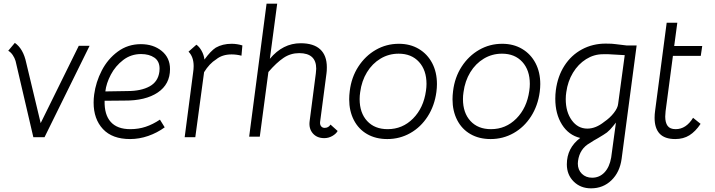

<svg xmlns="http://www.w3.org/2000/svg" viewBox="-20 -749 3904 1048"><path d="M25 -472 61 -515Q107 -483 123 -407L202 -77L410 -499H469L223 0H162L65 -416Q60 -433 49.5 -448.5Q39 -464 25 -472Z M491 -189Q491 -211 494 -233Q503 -301 535.5 -364Q568 -427 623 -467.5Q678 -508 749 -508Q817 -508 862.5 -471Q908 -434 908 -372Q908 -289 841 -244Q774 -199 659 -200L551 -199Q549 -123 584.5 -83.5Q620 -44 691 -44Q736 -44 775 -57Q814 -70 853 -96L879 -54Q838 -24 789 -7Q740 10 690 10Q593 10 542 -44.5Q491 -99 491 -189ZM850 -358Q851 -363 851 -374Q851 -415 822.5 -434.5Q794 -454 750 -454Q695 -454 652.5 -421.5Q610 -389 585 -341.5Q560 -294 555 -250L676 -252Q750 -252 796.5 -277.5Q843 -303 850 -358Z M1303 -501 1298 -445Q1271 -452 1244 -452Q1193 -452 1160 -425Q1123 -402 1094 -355L1046 0H988L1034 -352Q1037 -372 1037 -388Q1037 -439 1009 -467L1052 -505Q1068 -494 1080.5 -471.5Q1093 -449 1096 -424Q1130 -471 1158 -489Q1195 -510 1244 -510Q1274 -510 1303 -501Z M1752 -51Q1773 -51 1784 -69L1823 -34Q1814 -18 1793.5 -6.5Q1773 5 1750 5Q1710 5 1687.5 -21Q1665 -47 1670 -87L1704 -349Q1706 -367 1706 -374Q1706 -459 1613 -459Q1566 -459 1527.5 -433Q1489 -407 1445 -356L1398 -3H1340L1435 -729H1493L1453 -428Q1524 -513 1621 -513Q1692 -513 1728 -479.5Q1764 -446 1764 -382Q1764 -360 1762 -348L1727 -82Q1726 -68 1733 -59.5Q1740 -51 1752 -51Z M1886 -207Q1886 -228 1889 -252Q1898 -327 1936 -385.5Q1974 -444 2031.5 -477Q2089 -510 2157 -510Q2219 -510 2266 -482Q2313 -454 2339 -404.5Q2365 -355 2365 -290Q2365 -270 2362 -247Q2352 -172 2314.5 -113.5Q2277 -55 2219.5 -22.5Q2162 10 2094 10Q2031 10 1984 -17Q1937 -44 1911.5 -93.5Q1886 -143 1886 -207ZM2305 -253Q2308 -273 2308 -291Q2308 -366 2267 -411Q2226 -456 2156 -456Q2102 -456 2057 -429Q2012 -402 1983 -354.5Q1954 -307 1946 -246Q1943 -227 1943 -208Q1943 -133 1984 -88.5Q2025 -44 2096 -44Q2177 -44 2234.5 -102Q2292 -160 2305 -253Z M2450 -207Q2450 -228 2453 -252Q2462 -327 2500 -385.5Q2538 -444 2595.5 -477Q2653 -510 2721 -510Q2783 -510 2830 -482Q2877 -454 2903 -404.5Q2929 -355 2929 -290Q2929 -270 2926 -247Q2916 -172 2878.5 -113.5Q2841 -55 2783.5 -22.5Q2726 10 2658 10Q2595 10 2548 -17Q2501 -44 2475.5 -93.5Q2450 -143 2450 -207ZM2869 -253Q2872 -273 2872 -291Q2872 -366 2831 -411Q2790 -456 2720 -456Q2666 -456 2621 -429Q2576 -402 2547 -354.5Q2518 -307 2510 -246Q2507 -227 2507 -208Q2507 -133 2548 -88.5Q2589 -44 2660 -44Q2741 -44 2798.5 -102Q2856 -160 2869 -253Z M3074 148Q3074 59 3147 4Q3084 -11 3047.5 -69Q3011 -127 3011 -210Q3011 -233 3014 -257Q3024 -333 3061 -390.5Q3098 -448 3156.5 -479.5Q3215 -511 3286 -511Q3324 -511 3341 -508L3399 -501H3455L3373 118Q3363 191 3317.5 235Q3272 279 3206 279Q3149 279 3111.5 242Q3074 205 3074 148ZM3278 -84Q3309 -105 3330.5 -132.5Q3352 -160 3354 -182L3390 -448L3302 -453H3271Q3222 -453 3179 -426Q3136 -399 3107.5 -352Q3079 -305 3071 -246Q3068 -227 3068 -208Q3068 -138 3101 -92.5Q3134 -47 3186 -47Q3232 -47 3278 -84ZM3316 111 3342 -80Q3340 -78 3325.5 -59.5Q3311 -41 3293 -26Q3278 -15 3244 5Q3220 18 3201 31Q3144 62 3135 130Q3134 135 3134 144Q3134 178 3156 199.5Q3178 221 3212 221Q3252 221 3279.5 192Q3307 163 3316 111Z M3553 -106Q3553 -125 3556 -146L3619 -625H3677L3660 -498H3813L3805 -444H3653L3613 -142Q3611 -122 3611 -113Q3611 -80 3624 -62Q3637 -44 3668 -44Q3725 -44 3763 -106L3804 -73Q3776 -31 3743 -10.5Q3710 10 3666 10Q3608 10 3580.5 -19.5Q3553 -49 3553 -106Z"/></svg>

Font: Bellota
Style: Italic
Weight: 400
Italic angle: -7.5°
Designer: Kemie Guaida
Foundry: Kemie Guaida
Version: Version 4.001